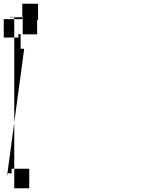

<svg xmlns="http://www.w3.org/2000/svg" viewBox="-144 -366 791 1024"><path d="M-15 -106H-34V-184H-46V-166H-124V-264H-25V-346H59V-259H54V-183H-23V-274H-93V-276H-68V638H12V534H-82V558H-107V577Z"/></svg>

Font: Just Breathe
Style: Obl5
Weight: 400
Foundry: Cannot Into Space Fonts
Version: Version 0.72